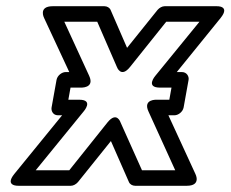

<svg xmlns="http://www.w3.org/2000/svg" viewBox="-20 -573 742 618"><path d="M525 -252H485C485 -252 439 -255 458 -214L544 -25H437L368 -179C368 -179 356 -216 326 -179L203 -25H95L249 -214C249 -214 283 -252 235 -252H200L207 -291H239C239 -291 286 -288 267 -329L187 -503H293L356 -358C356 -358 369 -320 399 -358L515 -503H622L480 -329C480 -329 447 -291 495 -291H532ZM542 -202C553 -202 568 -212 571 -227L587 -316C589 -327 581 -341 566 -341H549L690 -515C723 -556 676 -553 676 -553H510C502 -553 493 -548 487 -541L389 -419L336 -541C333 -548 325 -553 316 -553H150C102 -553 122 -515 122 -515L203 -341H191C180 -341 165 -331 162 -316L146 -227C144 -216 151 -202 166 -202H180L26 -13C-7 28 41 25 41 25H208C216 25 225 20 231 13L337 -119L395 13C398 20 406 25 415 25H581C629 25 609 -13 609 -13L522 -202Z"/></svg>

Font: Asimov
Style: WidOuIt
Weight: 500
Designer: Google
Version: Version 2.000980; 2014